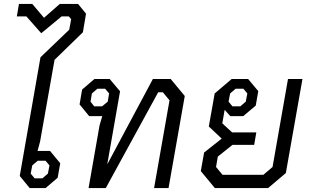

<svg xmlns="http://www.w3.org/2000/svg" viewBox="-20 -962 1593 982"><path d="M81 -62 187 -669 334 -810 344 -864 332 -878H295L191 -792L115 -878H66L77 -942H145L205 -871L286 -942H379L420 -892L404 -797L259 -656L185 -238L172 -190H236L288 -127L275 -53L213 0H132ZM197 -50 225 -74 233 -116 213 -140H173L145 -116L137 -74L157 -50Z M489 -320 503 -368H436L387 -428L400 -504L463 -558H541L594 -495L529 -124H530L762 -558H853L925 -471L842 0H768L847 -449L813 -490H789L521 0H433ZM502 -418 531 -442 538 -484 518 -508H478L450 -484L443 -442L462 -418Z M1527 -558 1442 -77 1351 0H1079L1007 -87L1024 -182L1114 -253L1048 -315L1078 -484L1165 -558H1249L1301 -496L1288 -422L1224 -368H1158L1129 -400L1117 -331L1167 -285H1291L1280 -221H1169L1094 -161L1085 -108L1118 -68H1327L1374 -108L1453 -558ZM1149 -442 1169 -418H1209L1237 -442L1245 -484L1225 -508H1185L1157 -484Z"/></svg>

Font: Chakra Petch
Style: Italic
Weight: 400
Italic angle: -10°
Designer: Katatrad Aksorn Co.,Ltd.
Foundry: Cadson Demak Co.,Ltd.
Version: Version 1.000; ttfautohint (v1.6)